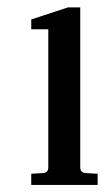

<svg xmlns="http://www.w3.org/2000/svg" viewBox="-20 -512 289 528"><path d="M248.5 -3.4H65.9V-34.2L98.6 -36.1Q112.8 -37.1 112.8 -51.8V-431.6H65.9V-458.5L167 -491.7H200.7V-51.8Q200.7 -37.1 215.3 -36.1L248.5 -34.2Z"/></svg>

Font: MANDARAM
Style: Book
Weight: 400
Designer: CLT@C-DIT
Version: Version 1.28